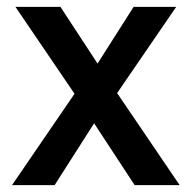

<svg xmlns="http://www.w3.org/2000/svg" viewBox="-20 -539 564 559"><path d="M15 0 197 -266 25 -519H156L264 -354L369 -519H493L321 -268L503 0H372L254 -180L139 0Z"/></svg>

Font: Radio Canada Medium
Style: Regular
Weight: 500
Designer: Charles Daoud, Etienne Aubert Bonn, Alexandre Saumier Demers, Jacques Le Bailly
Foundry: Radio-Canada
Version: Version 2.104; ttfautohint (v1.8.4.7-5d5b);gftools[0.9.28.de